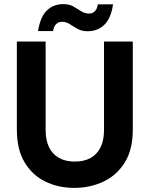

<svg xmlns="http://www.w3.org/2000/svg" viewBox="-20 -902 727 934"><path d="M341 12Q263 12 200 -19Q137 -50 99.5 -112.5Q62 -175 62 -271V-700H202V-270Q202 -219 219 -185Q236 -151 267.5 -133.5Q299 -116 344 -116Q389 -116 420.5 -133.5Q452 -151 469 -185Q486 -219 486 -270V-700H626V-271Q626 -175 587.5 -112.5Q549 -50 484 -19Q419 12 341 12ZM407 -750Q378 -750 357.5 -761.5Q337 -773 319.5 -784.5Q302 -796 282 -796Q265 -796 253.5 -785Q242 -774 238 -751H165Q176 -820 208 -851Q240 -882 288 -882Q317 -882 337 -870.5Q357 -859 375 -847.5Q393 -836 413 -836Q430 -836 441.5 -847.5Q453 -859 456 -881H530Q520 -813 487.5 -781.5Q455 -750 407 -750Z"/></svg>

Font: DM Sans 20pt ExtraBold
Style: Regular
Weight: 800
Version: Version 4.004;gftools[0.9.30]